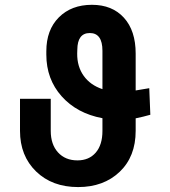

<svg xmlns="http://www.w3.org/2000/svg" viewBox="-20 -757 697 787"><path d="M591.8 -395.5 596.2 -286.6Q567.4 -278.3 536.1 -272V-220.7Q536.1 -115.2 470.5 -52.7Q404.8 9.8 300.3 9.8Q193.8 9.8 127.9 -54.2Q62 -118.2 62 -220.7V-352.1H188V-220.7Q188 -165 217.8 -132.3Q247.6 -99.6 297.4 -99.6Q344.7 -99.6 372.3 -131.3Q399.9 -163.1 399.9 -220.7V-272.5Q295.4 -292 232.7 -362.3Q169.9 -432.6 169.9 -533.2V-546.9Q169.9 -634.3 221.2 -685.8Q272.5 -737.3 356.9 -737.3Q439.9 -737.3 488 -684.3Q536.1 -631.3 536.1 -537.6V-386.2Q556.2 -389.2 591.8 -395.5ZM399.9 -391.6V-548.8Q399.9 -621.6 348.1 -621.6Q297.4 -621.6 296.9 -553.2L296.4 -537.6Q295.9 -484.4 323 -446.3Q350.1 -408.2 399.9 -391.6Z"/></svg>

Font: Interop SemBd
Style: Regular
Weight: 600
Designer: Rasmus Andersson, Google, Jang Haemin
Foundry: jhaemin
Version: Version 1.007